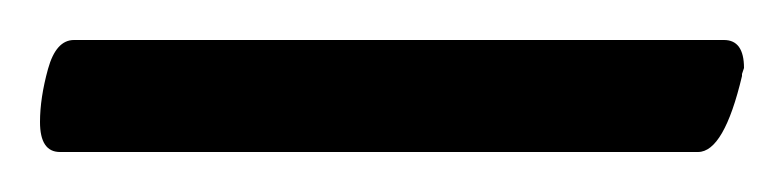

<svg xmlns="http://www.w3.org/2000/svg" viewBox="-21 109 392 96"><path d="M16 129H341Q351 129 351 143L350 146V147Q341 185 328 185H9Q-1 185 -1 170Q-1 158 3 143.5Q7 129 16 129Z"/></svg>

Font: EB Garamond 12
Style: Bold
Weight: 700
Version: Version 0.016